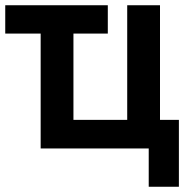

<svg xmlns="http://www.w3.org/2000/svg" viewBox="-20 -553 716 732"><path d="M391 -425H260V-96H465V-533H590V-96H662V159H547V13H135V-425H0V-533H391Z"/></svg>

Font: Repo
Style: DemiBold
Weight: 600
Designer: Stefan Peev
Foundry: Context Ltd
Version: Version 001.000